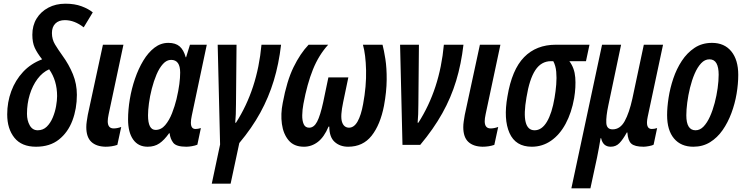

<svg xmlns="http://www.w3.org/2000/svg" viewBox="-20 -784 4037 1039"><path d="M175 10Q97 10 58 -38.5Q19 -87 19 -165Q19 -231 41 -290.5Q63 -350 105 -395Q147 -440 208 -463Q181 -497 168 -525.5Q155 -554 155 -596Q155 -646 178 -683.5Q201 -721 241.5 -742.5Q282 -764 334 -764Q384 -764 421.5 -750Q459 -736 482 -717L433 -636Q383 -675 331 -675Q298 -675 279.5 -656.5Q261 -638 261 -605Q261 -571 278 -543Q295 -515 318 -483Q353 -435 374.5 -382.5Q396 -330 396 -271Q396 -196 372 -132Q348 -68 299 -29Q250 10 175 10ZM184 -79Q213 -79 233 -98.5Q253 -118 265.5 -148Q278 -178 283.5 -209.5Q289 -241 289 -264Q289 -348 246 -409Q210 -393 183 -357Q156 -321 141 -272Q126 -223 126 -168Q126 -132 141 -105.5Q156 -79 184 -79Z M551 10Q501 9 474 -16.5Q447 -42 447 -96Q447 -111 449.5 -127.5Q452 -144 455 -162L537 -542H648L568 -166Q563 -142 563 -128Q563 -89 595 -89Q614 -89 636 -97L615 0Q586 10 551 10Z M779 10Q728 10 700.5 -29Q673 -68 673 -138Q673 -190 682.5 -247Q692 -304 710.5 -358Q729 -412 755.5 -456Q782 -500 816 -526Q850 -552 891 -552Q930 -552 952 -533Q974 -514 985 -474H987L1008 -542H1099L1018 -159Q1013 -136 1013 -120Q1013 -86 1038 -86Q1051 -86 1067 -91L1048 -1Q1036 4 1019 7Q1002 10 988 10Q934 10 917.5 -11.5Q901 -33 898 -63H895Q869 -26 842.5 -8Q816 10 779 10ZM822 -81Q852 -81 874 -107Q896 -133 911 -171.5Q926 -210 935 -247Q946 -294 950.5 -329Q955 -364 955 -391Q955 -460 906 -460Q882 -460 862 -438Q842 -416 827 -380.5Q812 -345 801.5 -304Q791 -263 786 -225Q781 -187 781 -160Q781 -81 822 -81Z M1126 210 1171 -2 1158 -542H1260L1257 -220Q1257 -162 1253 -120H1257Q1373 -301 1395 -542H1501Q1489 -438 1461.5 -347.5Q1434 -257 1388.5 -174Q1343 -91 1275 -10L1228 210Z M1625 10Q1571 10 1542 -24.5Q1513 -59 1505.5 -113Q1498 -167 1510 -227Q1532 -346 1568.5 -420.5Q1605 -495 1650 -542H1756Q1705 -486 1673.5 -408Q1642 -330 1622 -222Q1616 -190 1615.5 -160.5Q1615 -131 1623.5 -112Q1632 -93 1653 -93Q1679 -93 1696 -125.5Q1713 -158 1729 -231L1757 -365H1865L1837 -231Q1821 -156 1830.5 -125Q1840 -94 1868 -93Q1896 -93 1915 -126.5Q1934 -160 1945 -221Q1963 -318 1961 -403.5Q1959 -489 1944 -542H2050Q2058 -512 2065.5 -464Q2073 -416 2072.5 -352Q2072 -288 2058 -212Q2038 -109 1991 -49.5Q1944 10 1864 10Q1820 10 1791 -16Q1762 -42 1762 -99H1758Q1734 -42 1700 -16Q1666 10 1625 10Z M2158 0 2145 -542H2247L2244 -220Q2244 -162 2240 -120H2244Q2360 -301 2382 -542H2488Q2476 -438 2448.5 -347Q2421 -256 2373.5 -171Q2326 -86 2254 0Z M2591 10Q2541 9 2514 -16.5Q2487 -42 2487 -96Q2487 -111 2489.5 -127.5Q2492 -144 2495 -162L2577 -542H2688L2608 -166Q2603 -142 2603 -128Q2603 -89 2635 -89Q2654 -89 2676 -97L2655 0Q2626 10 2591 10Z M2858 10Q2770 10 2737 -64.5Q2704 -139 2726 -262Q2750 -407 2816 -474.5Q2882 -542 2988 -542H3170L3151 -453H3061Q3089 -416 3093 -364.5Q3097 -313 3087 -253Q3073 -174 3041 -114.5Q3009 -55 2962 -22.5Q2915 10 2858 10ZM2873 -79Q2912 -79 2939.5 -125Q2967 -171 2981 -255Q2987 -290 2990 -326.5Q2993 -363 2990 -396Q2987 -429 2974 -453H2962Q2909 -453 2877 -404.5Q2845 -356 2829 -257Q2798 -79 2873 -79Z M3072 235 3238 -542H3341L3272 -214Q3259 -153 3261 -118.5Q3263 -84 3295 -84Q3336 -84 3360.5 -128.5Q3385 -173 3402 -250L3464 -542H3568L3485 -152Q3471 -86 3507 -86Q3521 -86 3536 -91L3517 -1Q3511 3 3492.5 6.5Q3474 10 3463 10Q3415 10 3396.5 -6.5Q3378 -23 3375 -67H3372Q3351 -29 3332 -9.5Q3313 10 3285 10Q3243 10 3233 -36H3230Q3226 -11 3221 16Q3216 43 3211 68L3175 235Z M3732 10Q3665 10 3627.5 -34.5Q3590 -79 3590 -161Q3590 -203 3598 -255Q3606 -307 3623.5 -359Q3641 -411 3669.5 -454.5Q3698 -498 3738.5 -525Q3779 -552 3833 -552Q3900 -552 3937.5 -506Q3975 -460 3975 -379Q3975 -330 3966 -276.5Q3957 -223 3938 -172Q3919 -121 3890.5 -80Q3862 -39 3822.5 -14.5Q3783 10 3732 10ZM3744 -79Q3768 -79 3787.5 -99.5Q3807 -120 3822 -153.5Q3837 -187 3847.5 -227Q3858 -267 3863.5 -307Q3869 -347 3869 -380Q3869 -420 3857 -441.5Q3845 -463 3819 -463Q3794 -463 3774 -441.5Q3754 -420 3739 -385Q3724 -350 3714 -309Q3704 -268 3699 -229Q3694 -190 3694 -160Q3694 -79 3744 -79Z"/></svg>

Font: Noto Sans ExtraCondensed SemiBold
Style: Italic
Weight: 600
Width: 2
Italic angle: -12°
Designer: Monotype Design Team
Foundry: Monotype Imaging Inc.
Version: Version 2.013; ttfautohint (v1.8.4.7-5d5b)